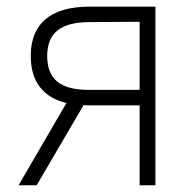

<svg xmlns="http://www.w3.org/2000/svg" viewBox="-20 -550 560 570"><path d="M394.5 -237.3H242.2L228 -237.8L88.9 0H35.2L177.2 -244.1Q125 -256.8 98.1 -292Q71.3 -327.1 71.3 -383.8Q71.3 -456.1 115.5 -493.2Q159.7 -530.3 246.1 -530.3H441.4V0H394.5ZM242.2 -283.2H394.5V-485.4L246.1 -484.4Q182.1 -484.4 151.1 -460Q120.1 -435.5 120.1 -383.8Q120.1 -332 150.1 -307.6Q180.2 -283.2 242.2 -283.2Z"/></svg>

Font: Pretendard ExtraLight
Style: Regular
Weight: 200
Designer: Base glyphs from Inter by Rasmus Andersson; Hangeul glyphs from Noto Sans CJK(Source Han Sans) by Jang Soo-young and Kan
Foundry: Kil Hyung-jin
Version: Version 1.309